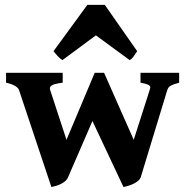

<svg xmlns="http://www.w3.org/2000/svg" viewBox="-20 -753 761 788"><path d="M715.3 -413.6Q702.1 -410.2 693.6 -407Q685.1 -403.8 679.7 -400.6Q674.3 -397.5 671.4 -393.3Q668.5 -389.2 666.5 -383.3L558.6 -28.8Q555.7 -18.1 546.4 -10.5Q537.1 -2.9 525.9 2.2Q514.6 7.3 503.9 10.3Q493.2 13.2 486.8 14.6L359.4 -256.3L260.7 -28.8Q256.8 -17.6 248 -10Q239.3 -2.4 228.5 2.7Q217.8 7.8 207.5 10.5Q197.3 13.2 190.9 14.6L58.1 -383.3Q55.2 -392.1 42.2 -400.1Q29.3 -408.2 4.9 -413.6V-454.1H237.3V-413.6Q217.3 -411.1 206.1 -408Q194.8 -404.8 189.9 -400.6Q185.1 -396.5 184.8 -392.1Q184.6 -387.7 186 -383.3L252.9 -179.2L368.7 -454.1H407.2L528.8 -179.2L594.2 -383.3Q596.2 -388.7 596.7 -393.1Q597.2 -397.5 594 -401.1Q590.8 -404.8 582 -407.7Q573.2 -410.6 556.6 -413.6V-454.1H715.3ZM543 -543Q537.1 -533.7 528.8 -522Q520.5 -510.3 512.2 -506.3L373.5 -607.9L236.3 -506.3Q232.4 -508.3 227.5 -512.5Q222.7 -516.6 217.5 -522Q212.4 -527.3 207.8 -533Q203.1 -538.6 199.7 -543L338.4 -732.9H410.2Z"/></svg>

Font: Gentium Book Basic
Style: Bold
Weight: 700
Designer: J. Victor Gaultney and Annie Olsen
Foundry: SIL International
Version: Version 1.102; 2013; Maintenance release